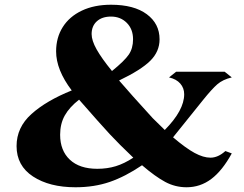

<svg xmlns="http://www.w3.org/2000/svg" viewBox="-20 -777 1029 811"><path d="M929 -474 959 -450Q921 -441 898 -421Q875 -401 838 -355L711 -197Q765 -151 802 -131Q839 -111 869 -111Q901 -111 932 -139L959 -129Q919 -56 872.5 -21Q826 14 768 14Q720 14 678 -8.5Q636 -31 580 -79Q509 -31 443.5 -8.5Q378 14 299 14Q189 14 119.5 -31.5Q50 -77 50 -160Q50 -239 113 -295.5Q176 -352 283 -395Q217 -482 217 -560Q217 -618 245 -662.5Q273 -707 325.5 -732Q378 -757 449 -757Q546 -757 600 -717Q654 -677 654 -611Q654 -559 614.5 -520Q575 -481 483 -437Q530 -382 625 -278L676 -228Q758 -311 758 -379Q758 -405 741.5 -424Q725 -443 694 -450L724 -474ZM542 -611Q542 -654 515.5 -680.5Q489 -707 449 -707Q411 -707 389 -687Q367 -667 367 -633Q367 -606 388 -568.5Q409 -531 453 -477Q506 -520 524 -546.5Q542 -573 542 -611ZM234 -208Q234 -141 275 -102.5Q316 -64 391 -64Q433 -64 469 -75Q505 -86 543 -111Q482 -169 443.5 -210.5Q405 -252 314 -356Q273 -324 253.5 -289Q234 -254 234 -208Z"/></svg>

Font: FFF_Oezguer-Guendem
Style: Bold
Weight: 700
Designer: bBox Type GmbH
Foundry: bBox Type GmbH
Version: Version 1.004